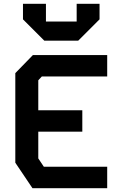

<svg xmlns="http://www.w3.org/2000/svg" viewBox="-20 -983 640 1003"><path d="M152 -695.5 60 -601V-133L149.5 0H540V-112H209L180 -155.5V-295H410V-407H180V-563.5L198.5 -583.5H540V-695.5ZM100 -882V-963H220V-870.5H380.5V-963H500V-882L388.5 -770.5H211.5Z"/></svg>

Font: Kode
Style: Regular
Weight: 400
Monospace: yes
Designer: Isa Ozler
Foundry: Kadena LLC
Version: Version 1.000;gftools[0.9.28]